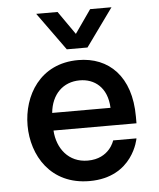

<svg xmlns="http://www.w3.org/2000/svg" viewBox="-54 -812 721 869"><g transform="rotate(-5 306.0 -377.5)"><path d="M361 -593 485 -765H388L314 -659L240 -765H143L267 -593ZM318 10C517 10 546 -164 546 -164H440C440 -164 417 -83 318 -83C231 -83 180 -150 175 -232H552V-263C552 -445 453 -540 314 -540C139 -540 60 -399 60 -265C60 -129 141 10 318 10ZM176 -312C184 -396 237 -448 313 -448C379 -448 437 -406 441 -312Z"/></g></svg>

Font: Be Vietnam Pro Medium
Style: Regular
Weight: 500
Designer: Lam Bao, Tony Le, Vietanh Nguyen
Foundry: Yellow Type Foundry
Version: Version 1.002